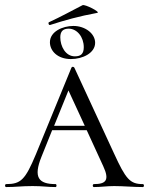

<svg xmlns="http://www.w3.org/2000/svg" viewBox="-22 -757 602 777"><path d="M181 -656C240 -675 296 -691 372 -705C386 -708 321 -741 312 -736C267 -713 228 -691 176 -667C172 -665 175 -654 181 -656ZM180 -586C180 -551 211 -518 265 -518C312 -518 363 -542 363 -584C363 -621 323 -652 275 -652C231 -652 180 -629 180 -586ZM317 -566C317 -540 306 -529 281 -529C243 -529 222 -570 222 -606C222 -630 233 -641 256 -641C290 -641 317 -607 317 -566ZM556 -12C504 -12 487 -32 439 -137L279 -483C276 -488 269 -488 267 -483L123 -132C80 -29 62 -12 3 -12C-3 -12 -3 0 3 0C42 0 63 -4 110 -4C152 -4 170 0 203 0C208 0 208 -12 203 -12C134 -12 112 -39 146 -123L189 -230H329L396 -84C422 -28 407 -12 358 -12C352 -12 352 0 358 0C386 0 410 -4 440 -4C477 -4 519 0 556 0C562 0 562 -12 556 -12ZM197 -248 255 -391 321 -248Z"/></svg>

Font: Cormorant SC
Style: Regular
Weight: 400
Designer: Christian Thalmann (Catharsis Fonts)
Version: Version 1.000;PS 001.000;hotconv 1.0.70;makeotf.lib2.5.58329